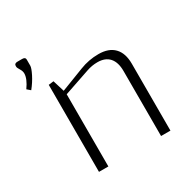

<svg xmlns="http://www.w3.org/2000/svg" viewBox="-147 -763 873 892"><g transform="rotate(-30 289.5 -316.5)"><path d="M33.2 -501Q62 -541.5 62 -569.8Q62 -582.5 53.5 -595.9Q44.9 -609.4 44.9 -615.2V-620.1Q44.9 -632.8 62 -632.8H86.9Q104 -632.8 104 -620.1V-586.9Q104 -574.7 88.9 -544.4Q73.7 -514.2 50.8 -485.8ZM184.1 -387.2V0H133.8V-466.8L161.1 -470.2L180.2 -408.2L304.2 -456.1Q352.5 -475.1 404.8 -475.1Q459.5 -475.1 488.3 -445.3Q517.1 -415.5 517.1 -358.9V0H466.8V-349.1Q466.8 -395.5 445.1 -420.2Q423.3 -444.8 381.8 -444.8Q352.5 -444.8 324.2 -435.1Z"/></g></svg>

Font: Resagokr
Style: Light
Weight: 300
Designer: gluk
Foundry: gluk
Version: Version 0.95